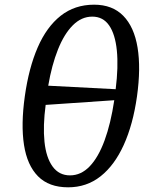

<svg xmlns="http://www.w3.org/2000/svg" viewBox="-20 -790 644 820"><path d="M271 10Q189 10 142.5 -37Q96 -84 82.5 -171Q69 -258 86 -379Q103 -500 141 -587.5Q179 -675 239 -722.5Q299 -770 382 -770Q460 -770 506.5 -722.5Q553 -675 567.5 -587Q582 -499 565 -378Q548 -258 508.5 -171Q469 -84 409.5 -37Q350 10 271 10ZM279 -41Q326 -41 363 -79.5Q400 -118 426.5 -190Q453 -262 468 -362L175 -342Q163 -252 170 -184.5Q177 -117 204.5 -79Q232 -41 279 -41ZM474 -409Q486 -505 479 -574.5Q472 -644 446 -681.5Q420 -719 374 -719Q328 -719 291 -682Q254 -645 227.5 -578.5Q201 -512 186 -424Z"/></svg>

Font: Noto Serif
Style: Italic
Weight: 400
Italic angle: -12°
Designer: Monotype Design Team
Foundry: Monotype Imaging Inc.
Version: Version 2.013